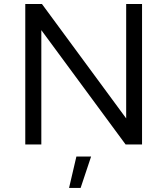

<svg xmlns="http://www.w3.org/2000/svg" viewBox="-20 -720 835 957"><path d="M608.9 -700.2H688V0H606L186 -569.8V0H106V-700.2H189L608.9 -129.9ZM324.2 216.8 360.8 60.1H434.1L381.8 216.8Z"/></svg>

Font: Montserrat-Arabic Light
Style: Regular
Weight: 300
Designer: Mohamed Gaber
Foundry: Kief Type Foundry
Version: Version 5.008;PS 005.008;hotconv 1.0.88;makeotf.lib2.5.64775